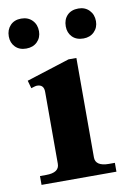

<svg xmlns="http://www.w3.org/2000/svg" viewBox="-79 -720 517 770"><g transform="rotate(-10 180.0 -335.5)"><path d="M1 -609Q1 -636 17.5 -653.5Q34 -671 62 -671Q90 -671 107 -653.5Q124 -636 124 -609Q124 -583 107 -566Q90 -549 62 -549Q34 -549 17.5 -566Q1 -583 1 -609ZM233 -609Q233 -637 249.5 -654Q266 -671 295 -671Q322 -671 339 -653.5Q356 -636 356 -609Q356 -583 339 -566Q322 -549 295 -549Q266 -549 249.5 -566Q233 -583 233 -609ZM27 -36H52Q106 -36 106 -72V-365Q106 -395 78 -395Q74 -395 67 -393Q60 -391 54 -389L45 -421L221 -477H253V-72Q253 -54 267 -45Q281 -36 307 -36H332V0H27Z"/></g></svg>

Font: Taviraj SemiBold
Style: Regular
Weight: 600
Designer: Katatrad Team
Foundry: CadsonDemak
Version: Version 1.001